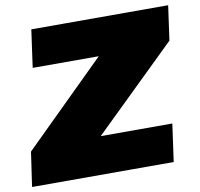

<svg xmlns="http://www.w3.org/2000/svg" viewBox="-101 -783 903 865"><g transform="rotate(-10 350.0 -350.0)"><path d="M0 -158 505 -656 621 -528H73L97 -700H723L701 -542L190 -44L74 -172H649L625 0H-23Z"/></g></svg>

Font: Pathway Extreme 28pt Black
Style: Italic
Weight: 900
Italic angle: -8°
Designer: Eduardo Rodriguez Tunni
Foundry: Eduardo Rodriguez Tunni
Version: Version 1.001;gftools[0.9.26]